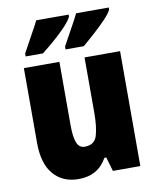

<svg xmlns="http://www.w3.org/2000/svg" viewBox="-86 -833 743 910"><g transform="rotate(-10 285.5 -378.0)"><path d="M517 -553V0H385L365 -68H356Q313 10 219 10Q143 10 98.5 -41.5Q54 -93 54 -193V-553H225V-248Q225 -192 236 -164Q247 -136 274 -136Q321 -136 333.5 -177Q346 -218 346 -289V-553ZM500 -756Q491 -737 464.5 -709.5Q438 -682 406.5 -654Q375 -626 352 -606H264V-620Q289 -666 310.5 -704.5Q332 -743 343 -766H500ZM307 -756Q298 -737 272 -709.5Q246 -682 214 -654.5Q182 -627 155 -606H72V-620Q97 -667 118.5 -705Q140 -743 151 -766H307Z"/></g></svg>

Font: Noto Sans Ethiopic Condensed Black
Style: Regular
Weight: 900
Width: 3
Designer: Monotype Design Team
Foundry: Monotype Imaging Inc.
Version: Version 2.102; ttfautohint (v1.8.4.7-5d5b)